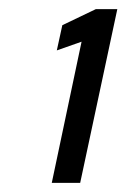

<svg xmlns="http://www.w3.org/2000/svg" viewBox="-20 -819 276 419"><path d="M93 -420 158 -728 104 -709 116 -764 189 -799H236L155 -420Z"/></svg>

Font: Saira Condensed Medium
Style: Italic
Weight: 500
Width: 3
Italic angle: -12°
Designer: Hector Gatti with collaboration of the Omnibus-Type team
Foundry: Omnibus-Type
Version: Version 1.101